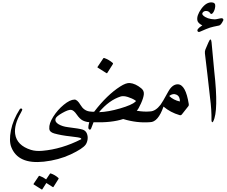

<svg xmlns="http://www.w3.org/2000/svg" viewBox="-20 -1027 1905 1614"><path d="M435.5 94.7Q397 83.5 394.3 57.1Q391.6 30.8 428.7 -21Q457 -61.5 447.3 -29.8Q439 -2.4 471.9 17.1Q504.9 36.6 550.8 42Q650.9 54.2 675.5 62.7Q700.2 71.3 710 94.7Q719.7 118.2 716.3 144Q712.9 169.9 700.2 188.5Q675.8 223.1 574.2 271Q472.7 318.4 348.6 332Q131.3 355.5 74.7 209Q54.7 157.2 71.8 69.1Q88.9 -19 146.5 -109.4Q150.4 -115.2 157.2 -115Q164.1 -114.7 166.7 -109.1Q169.4 -103.5 155.8 -80.1Q96.7 22.9 107.4 99.1Q121.1 195.3 240.2 232.9Q282.2 245.6 335.9 240.7Q499 226.6 662.1 143.6Q666.5 141.6 659.4 134.8Q652.3 127.9 573.2 119.6Q494.1 111.3 435.5 94.7ZM730.5 -90.3Q760.3 -85 753.4 -56.2Q739.3 1 731 0Q702.1 -1.5 676.5 -13.9Q650.9 -26.4 625 -64.2Q599.1 -102.1 576.2 -103.8Q553.2 -105.5 502.9 -76.9Q452.6 -48.3 447.3 -29.8Q431.2 28.8 405.3 53.2Q395 62.5 394.5 53.7Q390.6 13.2 427.2 -45.2Q463.9 -103.5 515.9 -146.2Q567.9 -189 605.5 -189.9Q629.4 -190.9 657 -144.3Q684.6 -97.7 730.5 -90.3ZM399.9 433.1Q401.9 429.7 407.2 431.2Q442.9 443.4 470.7 468.8Q474.6 472.2 472.2 476.6L429.2 544.9Q426.8 548.8 420.4 543.5Q414.6 538.6 369.6 511.2L335.4 564.9Q333 568.8 326.7 563.5Q320.3 558.1 263.7 523.9Q260.3 522 262.2 518.6L306.2 453.1Q308.1 449.7 313.5 451.7Q342.8 461.9 367.7 481Z M1015.6 -26.4Q919.4 5.4 766.1 1Q763.2 6.8 756.8 25.6Q750.5 44.4 745.4 54.9Q740.2 65.4 731.4 61.8Q722.7 58.1 722.7 44.7Q722.7 31.2 726.6 15.9Q730.5 0.5 730.5 0Q710 -8.8 703.4 -31Q696.8 -53.2 704.8 -73Q712.9 -92.8 730.5 -90.3Q759.8 -86.4 771.5 -87.9Q879.9 -229.5 990.2 -299.8Q1039.6 -331.5 1070.8 -329.1Q1118.2 -325.2 1167.5 -284.7Q1191.9 -264.6 1189.2 -234.9Q1186.5 -205.1 1165 -157.2Q1143.6 -109.4 1129.4 -96.2Q1190.4 -85.4 1240.7 -90.3Q1253.9 -91.8 1259.8 -72.8Q1270 -38.1 1253.9 -11.7Q1247.1 -0.5 1240.7 0Q1131.8 8.8 1015.6 -26.4ZM1118.7 -182.1Q1091.8 -200.2 1054.9 -211.7Q1018.1 -223.1 995.6 -216.3Q897.5 -185.5 812.5 -84Q890.1 -86.4 989.5 -115.5Q1088.9 -144.5 1119.1 -172.4Q1125 -177.7 1118.7 -182.1ZM848.6 -537.1Q851.1 -541 856.9 -539.1Q896.5 -525.4 927.7 -497.6Q932.1 -493.7 929.2 -488.8L881.3 -413.1Q878.4 -408.7 871.3 -414.6Q864.3 -420.4 801.3 -458.5Q797.4 -460.9 799.8 -464.4Z M1474.1 -318.4Q1541 -317.4 1566.9 -151.9Q1568.4 -140.6 1564 -135.3L1509.3 -65.9Q1501.5 -55.7 1490.2 -59.1Q1412.6 -81.5 1354.5 -130.9Q1308.6 0 1241.2 0Q1232.9 0.5 1226.1 -20.5Q1204.1 -89.8 1241.2 -90.3Q1287.6 -91.8 1329.6 -146.5Q1343.8 -164.6 1394 -256.3Q1428.2 -318.4 1474.1 -318.4ZM1402.3 -220.2Q1438 -185.5 1492.2 -173.8Q1493.7 -216.8 1463.6 -231Q1433.6 -245.1 1402.3 -220.2Z M1731.9 -669.9Q1752.9 -719.2 1758.3 -672.4Q1758.3 -672.4 1781.2 -426.8Q1818.4 -95.7 1772.5 -6.8Q1766.6 4.4 1762 -1.2Q1757.3 -6.8 1757.8 -17.6Q1759.3 -101.6 1745.6 -206.5Q1745.1 -210.9 1724.1 -397L1702.6 -578.1Q1700.7 -596.7 1707 -611.8ZM1821.8 -812.5Q1767.6 -801.8 1745.1 -794.7Q1722.7 -787.6 1660.6 -760.3Q1647.5 -754.9 1641.6 -763.7Q1629.4 -781.7 1680.7 -813.5Q1643.6 -832 1639.2 -855.5Q1631.3 -896 1672.9 -953.6Q1714.8 -1010.7 1762.2 -1006.8Q1792.5 -1004.4 1789.3 -972.9Q1786.1 -941.4 1771.5 -920.9Q1756.8 -900.4 1746.6 -916.5Q1736.3 -932.6 1716.6 -934.6Q1696.8 -936.5 1685.5 -923.3Q1674.3 -910.2 1687.5 -897.5Q1720.7 -866.2 1784.7 -864.3Q1794.9 -864.3 1815.4 -869.1Q1835.9 -874 1844 -873.8Q1852.1 -873.5 1855.7 -867.4Q1859.4 -861.3 1856.9 -856Q1837.9 -815.9 1821.8 -812.5Z"/></svg>

Font: Amiri Quran Colored
Style: Regular
Weight: 400
Designer: Khaled Hosny
Version: Version 000.111